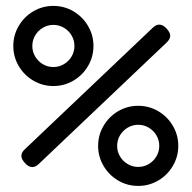

<svg xmlns="http://www.w3.org/2000/svg" viewBox="-20 -610 640 641"><path d="M292 -456.5Q292 -420.4 273.9 -389.6Q255.9 -358.9 225.1 -340.8Q194.3 -322.8 158.2 -322.8Q122.1 -322.8 91.3 -340.8Q60.5 -358.9 42.5 -389.6Q24.4 -420.4 24.4 -456.5Q24.4 -492.7 42.5 -523.4Q60.5 -554.2 91.3 -572.3Q122.1 -590.3 158.2 -590.3Q194.3 -590.3 225.1 -572.3Q255.9 -554.2 273.9 -523.4Q292 -492.7 292 -456.5ZM511.7 -527.8Q524.4 -527.8 536.1 -514.6Q548.3 -501.5 548.3 -490.7Q548.3 -479.5 536.6 -468.3L109.9 -63Q99.1 -52.2 87.9 -52.2Q75.2 -52.2 63.5 -65.4Q51.3 -78.6 51.3 -89.4Q51.3 -101.1 63 -111.8L489.7 -517.1Q500.5 -527.8 511.7 -527.8ZM87.9 -456.5Q87.9 -437.5 97.4 -421.4Q106.9 -405.3 123 -395.8Q139.2 -386.2 158.2 -386.2Q177.2 -386.2 193.4 -395.8Q209.5 -405.3 219 -421.4Q228.5 -437.5 228.5 -456.5Q228.5 -475.6 219 -491.7Q209.5 -507.8 193.4 -517.3Q177.2 -526.9 158.2 -526.9Q139.2 -526.9 123 -517.3Q106.9 -507.8 97.4 -491.7Q87.9 -475.6 87.9 -456.5ZM575.2 -123Q575.2 -86.9 557.1 -56.2Q539.1 -25.4 508.3 -7.3Q477.5 10.7 441.4 10.7Q405.3 10.7 374.5 -7.3Q343.8 -25.4 325.7 -56.2Q307.6 -86.9 307.6 -123Q307.6 -159.2 325.7 -189.9Q343.8 -220.7 374.5 -238.8Q405.3 -256.8 441.4 -256.8Q477.5 -256.8 508.3 -238.8Q539.1 -220.7 557.1 -189.9Q575.2 -159.2 575.2 -123ZM371.1 -123Q371.1 -104 380.6 -87.9Q390.1 -71.8 406.2 -62.3Q422.4 -52.7 441.4 -52.7Q460.4 -52.7 476.6 -62.3Q492.7 -71.8 502.2 -87.9Q511.7 -104 511.7 -123Q511.7 -142.1 502.2 -158.2Q492.7 -174.3 476.6 -183.8Q460.4 -193.4 441.4 -193.4Q422.4 -193.4 406.2 -183.8Q390.1 -174.3 380.6 -158.2Q371.1 -142.1 371.1 -123Z"/></svg>

Font: Courier Prime
Style: Regular
Weight: 400
Designer: Alan Dague-Greene, Quote-Unquote Apps
Foundry: Quote-Unquote Apps
Version: Version 3.018